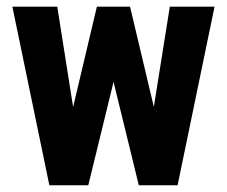

<svg xmlns="http://www.w3.org/2000/svg" viewBox="-20 -548 673 568"><path d="M435.1 -231.9 482.4 -528.3H614.7L505.4 0H390.6L315.9 -305.7L241.2 0H126L16.6 -528.3H149.4L196.3 -231.4L266.6 -528.3H364.7Z"/></svg>

Font: RobotoCondensed-Bold
Style: Bold
Weight: 700
Designer: Google
Version: Version 2.001240; 2014